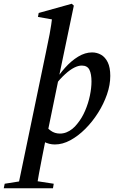

<svg xmlns="http://www.w3.org/2000/svg" viewBox="-110 -755 627 1022"><path d="M-90 247 -85 223 16 207H72L176 223L172 247ZM-16 247 135 -479Q145 -525 154 -572.5Q163 -620 170 -679L199 -646L92 -665L96 -686L272 -735L283 -725L204 -347L202 -336L140 -34L134 -18Q124 33 114.5 80Q105 127 97.5 169Q90 211 84 247ZM182 14Q151 14 123 -1Q95 -16 75 -45L123 -96Q139 -75 160 -59.5Q181 -44 209 -44Q227 -44 243.5 -50.5Q260 -57 275 -69Q290 -81 302 -97Q326 -126 343 -165.5Q360 -205 368.5 -246Q377 -287 377 -321Q377 -361 366 -383.5Q355 -406 325 -406Q307 -406 285 -395Q263 -384 236.5 -360Q210 -336 179 -297L167 -313H176Q203 -357 236 -394Q269 -431 306 -453.5Q343 -476 380 -476Q406 -476 428 -463.5Q450 -451 463.5 -423.5Q477 -396 477 -351Q477 -303 459.5 -252.5Q442 -202 412 -154.5Q382 -107 344 -69Q306 -31 264.5 -8.5Q223 14 182 14Z"/></svg>

Font: Source Serif 4 48pt SemiBold
Style: Italic
Weight: 600
Italic angle: -12°
Designer: Frank Grießhammer
Foundry: Adobe Systems Incorporated
Version: Version 4.004;hotconv 1.0.116;makeotfexe 2.5.65601